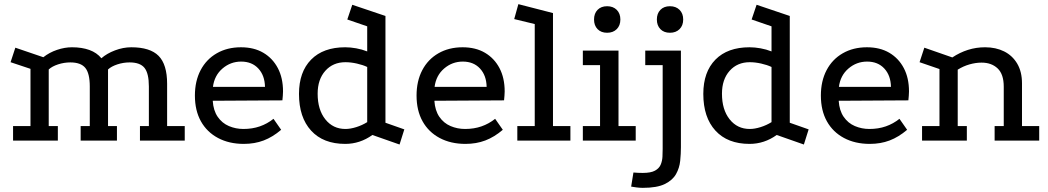

<svg xmlns="http://www.w3.org/2000/svg" viewBox="-20 -678 5056 926"><path d="M43 0V-70H127V-346L31 -378L54 -448L189 -402Q218 -425 255 -437.5Q292 -450 327 -450Q375 -450 411 -437Q447 -424 469 -397Q495 -420 534.5 -435Q574 -450 613 -450Q704 -450 745 -408.5Q786 -367 786 -274V-70H871V0H655V-70H698V-261Q698 -324 677 -350.5Q656 -377 605 -377Q575 -377 546 -367.5Q517 -358 501 -343V-70H544V0H369V-70H413V-261Q413 -324 391.5 -350.5Q370 -377 319 -377Q289 -377 260 -367.5Q231 -358 215 -343V-70H259V0Z M1336 -52Q1295 -17 1251.5 -0.5Q1208 16 1156 16Q1085 16 1031.5 -12.5Q978 -41 949 -93Q920 -145 920 -217Q920 -287 947.5 -339.5Q975 -392 1025.5 -421Q1076 -450 1142 -450Q1205 -450 1250 -423.5Q1295 -397 1320 -349.5Q1345 -302 1345 -237Q1345 -227 1344 -216Q1343 -205 1342 -194L1006 -192Q1009 -145 1030 -114.5Q1051 -84 1084 -70Q1117 -56 1154 -56Q1197 -56 1233 -68.5Q1269 -81 1299 -105ZM1258 -259Q1257 -314 1226 -347.5Q1195 -381 1143 -381Q1092 -381 1053 -347.5Q1014 -314 1007 -259Z M1907 19 1776 -27Q1716 16 1645 16Q1539 16 1480.5 -48Q1422 -112 1422 -225Q1422 -331 1480.5 -390.5Q1539 -450 1645 -450Q1670 -450 1698 -445Q1726 -440 1751 -430V-551L1655 -584L1679 -655L1839 -601V-86L1930 -54ZM1646 -56Q1670 -56 1698.5 -65Q1727 -74 1751 -89V-355Q1730 -365 1701 -371.5Q1672 -378 1646 -378Q1586 -378 1549 -336.5Q1512 -295 1512 -226Q1512 -149 1549 -102.5Q1586 -56 1646 -56Z M2405 -52Q2364 -17 2320.5 -0.5Q2277 16 2225 16Q2154 16 2100.5 -12.5Q2047 -41 2018 -93Q1989 -145 1989 -217Q1989 -287 2016.5 -339.5Q2044 -392 2094.5 -421Q2145 -450 2211 -450Q2274 -450 2319 -423.5Q2364 -397 2389 -349.5Q2414 -302 2414 -237Q2414 -227 2413 -216Q2412 -205 2411 -194L2075 -192Q2078 -145 2099 -114.5Q2120 -84 2153 -70Q2186 -56 2223 -56Q2266 -56 2302 -68.5Q2338 -81 2368 -105ZM2327 -259Q2326 -314 2295 -347.5Q2264 -381 2212 -381Q2161 -381 2122 -347.5Q2083 -314 2076 -259Z M2475 0V-70H2559V-562L2460 -586L2480 -658L2647 -615V-70H2731V0Z M2791 -434H2963V-70H3046V0H2791V-70H2874V-364H2791ZM2908 -648Q2937 -648 2954.5 -630.5Q2972 -613 2972 -584Q2972 -555 2954.5 -537.5Q2937 -520 2908 -520Q2879 -520 2862 -537.5Q2845 -555 2845 -584Q2845 -613 2862 -630.5Q2879 -648 2908 -648Z M3264 32Q3264 64 3260.5 98Q3257 132 3240.5 161.5Q3224 191 3186.5 209.5Q3149 228 3080 228Q3067 228 3050.5 226Q3034 224 3024 222L3035 154Q3045 155 3057 155.5Q3069 156 3080 156Q3119 156 3139 145Q3159 134 3166.5 116Q3174 98 3175 78Q3176 58 3176 40V-364H3092V-434H3264ZM3211 -648Q3240 -648 3257.5 -630.5Q3275 -613 3275 -584Q3275 -555 3257.5 -537.5Q3240 -520 3211 -520Q3182 -520 3165 -537.5Q3148 -555 3148 -584Q3148 -613 3165 -630.5Q3182 -648 3211 -648Z M3857 19 3726 -27Q3666 16 3595 16Q3489 16 3430.5 -48Q3372 -112 3372 -225Q3372 -331 3430.5 -390.5Q3489 -450 3595 -450Q3620 -450 3648 -445Q3676 -440 3701 -430V-551L3605 -584L3629 -655L3789 -601V-86L3880 -54ZM3596 -56Q3620 -56 3648.5 -65Q3677 -74 3701 -89V-355Q3680 -365 3651 -371.5Q3622 -378 3596 -378Q3536 -378 3499 -336.5Q3462 -295 3462 -226Q3462 -149 3499 -102.5Q3536 -56 3596 -56Z M4355 -52Q4314 -17 4270.5 -0.5Q4227 16 4175 16Q4104 16 4050.5 -12.5Q3997 -41 3968 -93Q3939 -145 3939 -217Q3939 -287 3966.5 -339.5Q3994 -392 4044.5 -421Q4095 -450 4161 -450Q4224 -450 4269 -423.5Q4314 -397 4339 -349.5Q4364 -302 4364 -237Q4364 -227 4363 -216Q4362 -205 4361 -194L4025 -192Q4028 -145 4049 -114.5Q4070 -84 4103 -70Q4136 -56 4173 -56Q4216 -56 4252 -68.5Q4288 -81 4318 -105ZM4277 -259Q4276 -314 4245 -347.5Q4214 -381 4162 -381Q4111 -381 4072 -347.5Q4033 -314 4026 -259Z M4427 0V-70H4511V-345L4415 -378L4438 -448L4573 -401Q4609 -425 4648.5 -437.5Q4688 -450 4731 -450Q4783 -450 4823 -430Q4863 -410 4886 -371Q4909 -332 4909 -276V-70H4992V0H4777V-70H4821V-260Q4821 -320 4791.5 -348Q4762 -376 4714 -376Q4686 -376 4656 -367.5Q4626 -359 4599 -342V-70H4643V0Z"/></svg>

Font: Podkova Medium
Style: Regular
Weight: 500
Designer: Ilya Yudin
Foundry: Cyreal (www.cyreal.org)
Version: Version 2.103